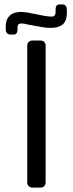

<svg xmlns="http://www.w3.org/2000/svg" viewBox="-20 -842 329 867"><path d="M126 5Q116 5 109.5 -1.5Q103 -8 103 -18V-636Q103 -646 109.5 -652.5Q116 -659 126 -659H163Q174 -659 180 -652.5Q186 -646 186 -636V-18Q186 -8 180 -1.5Q174 5 163 5ZM25 -686Q18 -686 12 -692.5Q6 -699 6 -709V-725Q6 -754 23.5 -771Q41 -788 74 -788Q82 -788 91 -787Q100 -786 111 -784L183 -770Q191 -769 198 -768Q205 -767 212 -767Q222 -767 226.5 -772Q231 -777 231 -787V-800Q231 -822 250 -822H263Q271 -822 276.5 -816Q282 -810 282 -796V-784Q282 -748 263.5 -732Q245 -716 209 -716Q199 -716 188.5 -717Q178 -718 167 -720L102 -732Q95 -734 89 -735Q83 -736 76 -736Q59 -736 59 -718V-708Q59 -686 41 -686Z"/></svg>

Font: RubikRegular
Style: Regular
Weight: 400
Designer: Hubert and Fischer
Foundry: Hubert and Fischer
Version: Version 2.300;gftools[0.9.30]